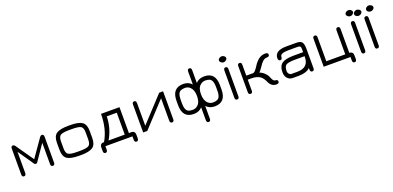

<svg xmlns="http://www.w3.org/2000/svg" viewBox="4 -1620 5680 2776"><g transform="rotate(-20 2844.0 -232.5)"><path d="M518 -359 350 -114Q343 -104 329 -104Q315 -104 305 -114L137 -359V-33Q137 7 106 7Q75 7 75 -31V-429Q75 -468 104 -468Q124 -468 138 -447L327 -175L517 -447Q532 -468 550 -468Q580 -468 580 -429V-31Q580 7 549 7Q518 7 518 -33Z M984 0H955Q825 0 771 -37.5Q717 -75 717 -177V-284Q717 -386 771 -423.5Q825 -461 955 -461H984Q1112 -461 1166.5 -423.5Q1221 -386 1221 -284V-177Q1221 -75 1166.5 -37.5Q1112 0 984 0ZM955 -62H984Q1092 -62 1125.5 -83Q1159 -104 1159 -179V-282Q1159 -357 1125.5 -378Q1092 -399 984 -399H955Q847 -399 813 -377.5Q779 -356 779 -282V-179Q779 -105 813 -83.5Q847 -62 955 -62Z M1359 0V52Q1359 92 1328 92Q1297 92 1297 52V0Q1297 -62 1353 -62H1360Q1459 -228 1459 -461H1743V-62H1781Q1837 -62 1837 0V52Q1837 92 1806 92Q1775 92 1775 52V0ZM1430 -62H1679V-399H1525Q1522 -217 1430 -62Z M2354 -461H2414V-32Q2414 7 2383 7Q2352 7 2352 -34V-376L2003 0H1940V-429Q1940 -468 1971 -468Q2002 -468 2002 -427V-81Z M2914 -54V142Q2914 182 2883 182Q2852 182 2852 142V-54Q2802 0 2722 0Q2549 0 2549 -197V-264Q2549 -461 2722 -461Q2802 -461 2852 -407V-603Q2852 -643 2883 -643Q2914 -643 2914 -603V-407Q2963 -461 3044 -461Q3217 -461 3217 -264V-197Q3217 0 3044 0Q2963 0 2914 -54ZM3155 -197V-264Q3155 -362 3106 -387Q3082 -399 3039 -399Q2998 -399 2966 -372.5Q2934 -346 2924 -309Q2914 -276 2914 -231Q2914 -135 2965 -90Q2996 -62 3039 -62Q3118 -62 3139 -108Q3155 -143 3155 -197ZM2611 -264V-197Q2611 -99 2660 -74Q2684 -62 2727 -62Q2768 -62 2800 -88.5Q2832 -115 2842 -153Q2852 -186 2852 -231Q2852 -326 2801 -372Q2769 -399 2727 -399Q2648 -399 2627 -352Q2611 -316 2611 -264Z M3419 -634Q3437 -620 3437 -601Q3437 -583 3418.5 -569Q3400 -555 3381 -555Q3362 -555 3343.5 -569Q3325 -583 3325 -602Q3325 -621 3342.5 -634Q3360 -647 3381 -647Q3402 -647 3419 -634ZM3350 -20V-440Q3350 -478 3381 -478Q3412 -478 3412 -440V-20Q3412 17 3381 17Q3350 17 3350 -20Z M3622 -432V-262H3727Q3753 -262 3800 -336Q3818 -363 3828.5 -378Q3839 -393 3860.5 -414Q3882 -435 3906 -448Q3943 -469 3988 -469Q4031 -469 4031 -438Q4031 -407 3993 -407Q3957 -407 3929 -382.5Q3901 -358 3868 -306Q3833 -255 3815 -239Q3859 -222 3891.5 -189.5Q3924 -157 3935 -126Q3961 -55 3990 -55Q4031 -55 4031 -24Q4031 7 3989 7Q3916 7 3881 -66Q3880 -68 3874 -80.5Q3868 -93 3866 -96.5Q3864 -100 3857.5 -111Q3851 -122 3847.5 -127Q3844 -132 3836.5 -141Q3829 -150 3822.5 -155.5Q3816 -161 3806.5 -167.5Q3797 -174 3786 -179Q3743 -200 3673 -200H3622V-28Q3622 7 3591 7Q3560 7 3560 -29V-432Q3560 -468 3591 -468Q3622 -468 3622 -432Z M4368 -300H4510V-350Q4510 -378 4499.5 -388.5Q4489 -399 4460 -399H4319Q4192 -399 4192 -344Q4192 -304 4161 -304Q4130 -304 4130 -344Q4130 -461 4312 -461H4467Q4527 -461 4549.5 -432.5Q4572 -404 4572 -333V-31Q4572 7 4541 7Q4510 7 4510 -33V-56Q4451 0 4335 0H4242Q4193 0 4161.5 -35Q4130 -70 4130 -126Q4130 -225 4185 -262.5Q4240 -300 4368 -300ZM4510 -238H4368Q4260 -238 4226 -216.5Q4192 -195 4192 -121Q4192 -98 4208 -80Q4224 -62 4242 -62H4335Q4510 -62 4510 -228Z M5192 0V52Q5192 92 5161 92Q5130 92 5130 52V0H4718V-430Q4718 -468 4749 -468Q4780 -468 4780 -430V-62H5072V-430Q5072 -468 5103 -468Q5134 -468 5134 -430V-62Q5192 -62 5192 0Z M5369 -634Q5387 -620 5387 -601Q5387 -583 5368.5 -569Q5350 -555 5331 -555Q5312 -555 5293.5 -569Q5275 -583 5275 -602Q5275 -621 5292.5 -634Q5310 -647 5331 -647Q5352 -647 5369 -634ZM5300 -20V-440Q5300 -478 5331 -478Q5362 -478 5362 -440V-20Q5362 17 5331 17Q5300 17 5300 -20Z M5502 -565Q5502 -547 5484 -533Q5466 -519 5445 -519Q5424 -519 5407 -532Q5390 -545 5390 -565Q5390 -584 5408 -597.5Q5426 -611 5445 -611Q5464 -611 5483 -598Q5502 -585 5502 -565ZM5688 -565Q5688 -547 5670 -533Q5652 -519 5631 -519Q5610 -519 5593 -532Q5576 -545 5576 -565Q5576 -584 5594 -597.5Q5612 -611 5631 -611Q5650 -611 5669 -598Q5688 -585 5688 -565ZM5508 -20V-440Q5508 -478 5539 -478Q5570 -478 5570 -440V-20Q5570 17 5539 17Q5508 17 5508 -20Z"/></g></svg>

Font: Jura Medium
Style: Regular
Weight: 500
Designer: Daniel Johnson, Alexei Vanyashin
Foundry: Daniel Johnson
Version: Version 5.103